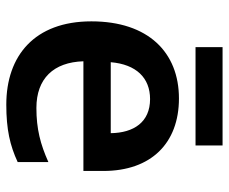

<svg xmlns="http://www.w3.org/2000/svg" viewBox="-80 -654 744 625"><g transform="rotate(90 292.5 -342.0)"><path d="M454 -694H134V-606H454ZM301 -552C151 -552 50 -452 50 -267C50 -82 162 10 321 10C402 10 454 -2 508 -27V-127C450 -101 400 -88 332 -88C236 -88 183 -144 180 -241H537V-306C537 -461 447 -552 301 -552ZM303 -458C378 -458 413 -405 414 -330H183C190 -413 234 -458 303 -458Z"/></g></svg>

Font: Noto Sans Lao SemiBold
Style: Regular
Weight: 600
Designer: Monotype Design Team
Foundry: Monotype Imaging Inc.
Version: Version 2.003